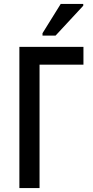

<svg xmlns="http://www.w3.org/2000/svg" viewBox="-20 -951 469 971"><path d="M78 0V-714H402V-624H180V0ZM195 -771V-783L287 -931H401V-922L261 -771Z"/></svg>

Font: Noto Sans Condensed Medium
Style: Regular
Weight: 500
Width: 3
Designer: Monotype Design Team
Foundry: Monotype Imaging Inc.
Version: Version 2.013; ttfautohint (v1.8.4.7-5d5b)